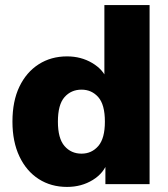

<svg xmlns="http://www.w3.org/2000/svg" viewBox="-20 -725 660 756"><path d="M244 11Q181 11 132.5 -20Q84 -51 56.5 -109Q29 -167 29 -246Q29 -327 56.5 -384Q84 -441 132.5 -472Q181 -503 244 -503Q299 -503 343 -477Q387 -451 402 -410H391V-705H569V0H395V-89H404Q390 -44 345.5 -16.5Q301 11 244 11ZM301 -120Q341 -120 367 -150Q393 -180 393 -246Q393 -313 367 -342.5Q341 -372 301 -372Q260 -372 234 -342.5Q208 -313 208 -246Q208 -180 234 -150Q260 -120 301 -120Z"/></svg>

Font: Nunito Sans 12pt Black
Style: Regular
Weight: 900
Designer: Vernon Adams
Foundry: Vernon Adams
Version: Version 3.101;gftools[0.9.27]